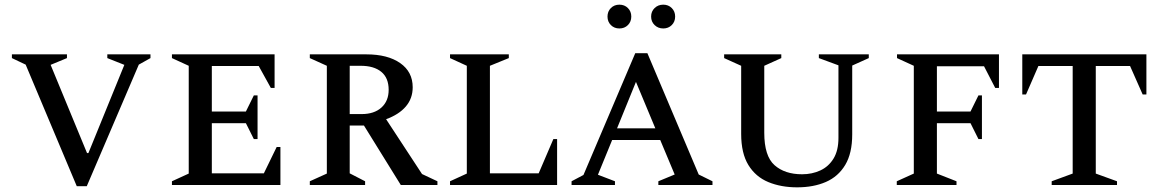

<svg xmlns="http://www.w3.org/2000/svg" viewBox="-20 -793 4977 823"><path d="M309 5 90 -516 31 -544V-560H267V-544L197 -515L353 -137H359L513 -515L440 -544V-560H625V-544L575 -516L352 5Z M717 0V-16L789 -49V-511L717 -544V-560H1157V-416H1141L1089 -510H888V-315H1034L1068 -384H1084V-197H1068L1034 -265H888V-50H1111L1166 -163H1182V0Z M1308 0V-16L1381 -49V-511L1308 -544V-560H1550Q1642 -560 1695.5 -522.5Q1749 -485 1749 -419Q1749 -371 1719.5 -336.5Q1690 -302 1635 -282L1789 -47L1855 -16V0H1698L1540 -255H1479V-50L1545 -16V0ZM1526 -511H1479V-304H1530Q1584 -304 1615 -332Q1646 -360 1646 -408Q1646 -459 1614.5 -485Q1583 -511 1526 -511Z M1909 0V-16L1981 -49V-511L1909 -544V-560H2161V-544L2080 -511V-50H2289L2352 -197H2368V0Z M2430 0V-16L2481 -43L2703 -565H2755L2975 -45L3034 -16V0H2802V-16L2872 -45L2810 -193H2604L2543 -44L2616 -16V0ZM2625 -243H2789L2706 -442ZM2635 -671Q2613 -671 2598.5 -685.5Q2584 -700 2584 -722Q2584 -744 2598.5 -758.5Q2613 -773 2635 -773Q2657 -773 2671.5 -758.5Q2686 -744 2686 -722Q2686 -700 2671.5 -685.5Q2657 -671 2635 -671ZM2823 -671Q2801 -671 2786 -685.5Q2771 -700 2771 -722Q2771 -744 2786 -758.5Q2801 -773 2823 -773Q2845 -773 2859.5 -758.5Q2874 -744 2874 -722Q2874 -700 2859.5 -685.5Q2845 -671 2823 -671Z M3397 10Q3328 10 3273.5 -12.5Q3219 -35 3188 -85.5Q3157 -136 3157 -219V-511L3084 -544V-560H3329V-544L3256 -511V-224Q3256 -124 3300 -85Q3344 -46 3418 -46Q3461 -46 3496.5 -62.5Q3532 -79 3553 -113.5Q3574 -148 3574 -202V-513L3490 -544V-560H3704V-544L3633 -512V-217Q3633 -136 3603 -86Q3573 -36 3520 -13Q3467 10 3397 10Z M3824 0V-16L3897 -49V-511L3825 -544V-560H4262V-416H4246L4198 -509H3996V-315H4140L4174 -384H4189V-197H4174L4140 -265H3996V-49L4080 -16V0Z M4488 0V-16L4578 -49V-510H4431L4378 -388H4362V-560H4894V-388H4878L4824 -510H4677V-49L4768 -16V0Z"/></svg>

Font: Spectral SC Medium
Style: Regular
Weight: 500
Designer: Jean-Baptiste Levee
Foundry: Production Type
Version: Version 2.001